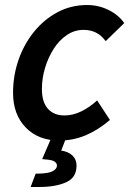

<svg xmlns="http://www.w3.org/2000/svg" viewBox="-20 -549 531 765"><path d="M32 -179Q32 -248 54 -311Q76 -374 116 -423Q156 -472 209.5 -500.5Q263 -529 327 -529Q373 -529 413 -509Q453 -489 475 -457L401 -385Q369 -430 313 -430Q277 -430 246.5 -409.5Q216 -389 194 -354.5Q172 -320 159.5 -278.5Q147 -237 147 -194Q147 -142 171 -115.5Q195 -89 237 -89Q271 -89 304.5 -105.5Q338 -122 367 -149L418 -71Q371 -31 321.5 -10Q272 11 216 11Q133 11 82.5 -41Q32 -93 32 -179ZM102 196 122 143Q171 143 189 133.5Q207 124 207 111Q207 102 198.5 95.5Q190 89 169 87L148 85L191 -15L247 -9L224 51Q252 55 268.5 70.5Q285 86 285 111Q285 159 243 177.5Q201 196 138 196Z"/></svg>

Font: Radio Canada Medium
Style: Italic
Weight: 500
Italic angle: -12°
Designer: Charles Daoud, Etienne Aubert Bonn, Alexandre Saumier Demers, Jacques Le Bailly
Foundry: Radio-Canada
Version: Version 2.104; ttfautohint (v1.8.4.7-5d5b);gftools[0.9.28.de